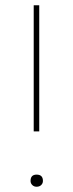

<svg xmlns="http://www.w3.org/2000/svg" viewBox="-20 -701 278 729"><path d="M129 -681V-202H108V-681ZM119 -38Q143 -38 143 -14Q143 -5 136.5 1.5Q130 8 119 8Q109 8 102.5 1.5Q96 -5 96 -14Q96 -38 119 -38Z"/></svg>

Font: FiraGO Thin
Style: Regular
Weight: 100
Designer: bBox Type
Foundry: bBox Type GmbH
Version: Version 1.001;PS 001.001;hotconv 1.0.88;makeotf.lib2.5.64775